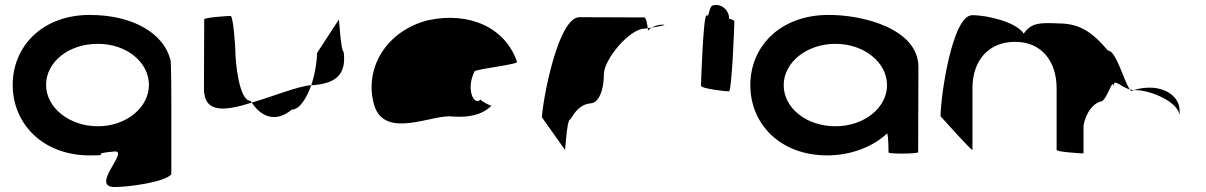

<svg xmlns="http://www.w3.org/2000/svg" viewBox="-20 -616 4843 771"><path d="M31 -275C31 -119 152 8 340 8C443 8 323 2 442 -8C497 -8 340 135 441 135C496 135 640 116 668 84V-208C668 -208 668 -380 664 -377C638 -478 520 -556 340 -556C151 -556 31 -431 31 -275ZM165 -275C165 -366 254 -440 373 -440C489 -440 578 -366 578 -275C578 -184 487 -109 373 -109C258 -109 165 -184 165 -275Z M799 -260C799 -158 886 -171 991 -204C990 -206 987 -209 986 -211C940 -211 925 -366 925 -416C925 -424 917 -552 906 -552C896 -552 800 -546 800 -538C800 -538 799 -340 799 -260ZM991 -204C1034 -139 1094 -127 1152 -176C1183 -176 1211 -221 1230 -274C1176 -270 1080 -230 991 -204ZM1230 -274H1238C1335 -282 1371 -322 1360 -408C1349 -408 1341 -546 1341 -538L1253 -403C1253 -370 1245 -319 1230 -274Z M1482 -196C1523 -52 1721 -160 1798 -148C1858 -144 1913 -152 1953 -191C1945 -193 1908 -212 1910 -217C1884 -188 1849 -257 1886 -330C1900 -340 2066 -358 2056 -368C2009 -506 1864 -570 1700 -535C1531 -493 1441 -341 1482 -196ZM1910 -218V-217ZM1954 -192 1953 -191C1955 -191 1955 -191 1954 -190Z M2156 -145 2249 -14C2249 -6 2257 -135 2268 -135C2278 -142 2295 -194 2350 -201C2386 -201 2405 -258 2405 -318C2405 -378 2509 -501 2568 -501C2568 -501 2573 -502 2581 -503C2579 -520 2574 -546 2568 -546C2568 -546 2405 -547 2307 -547C2222 -547 2161 -225 2156 -145ZM2581 -503C2582 -498 2582 -494 2582 -491C2582 -494 2588 -500 2597 -505C2591 -504 2586 -504 2581 -503ZM2597 -505C2627 -510 2666 -517 2639 -517C2623 -517 2608 -511 2597 -505Z M2795 -272C2795 -260 2894 -249 2907 -249C2919 -249 2929 -518 2929 -530C2929 -534 2920 -538 2907 -541C2908 -548 2907 -556 2903 -564C2893 -588 2865 -602 2842 -594C2836 -594 2829 -578 2824 -554H2817C2804 -554 2795 -284 2795 -272Z M2993 -274C2993 -118 3113 8 3302 8C3399 8 3487 -28 3542 -80C3548 -76 3548 -4 3548 -4C3548 3 3667 2 3667 -5L3668 -347C3668 -500 3445 -558 3302 -556C3113 -554 2993 -430 2993 -274ZM3127 -274C3127 -366 3220 -440 3335 -440C3449 -440 3542 -366 3542 -274C3542 -184 3451 -109 3335 -109C3216 -109 3127 -184 3127 -274Z M3757 -149C3757 -149 3885 -6 3885 -14V-261C3885 -376 3952 -448 4056 -448C4163 -448 4223 -370 4223 -261V-14C4223 -6 4320 0 4331 0V-112C4341 -164 4369 -200 4399 -208C4426 -208 4451 -320 4451 -261C4451 -309 4473 -269 4517 -257C4493 -290 4462 -413 4429 -413C4361 -494 4309 -522 4229 -522C4158 -525 4122 -526 4091 -481C4062 -526 3949 -555 3884 -555C3804 -555 3757 -230 3757 -149ZM4517 -257C4519 -254 4521 -252 4523 -251L4532 -254ZM4532 -254H4541C4601 -254 4717 -205 4717 -149V-170C4717 -228 4661 -264 4597 -264C4576 -264 4553 -261 4532 -254Z"/></svg>

Font: Ampere
Style: Ext
Weight: 400
Version: Version 1